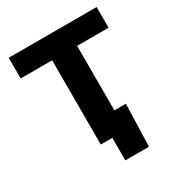

<svg xmlns="http://www.w3.org/2000/svg" viewBox="-204 -863 1073 1153"><g transform="rotate(-30 333.0 -286.0)"><path d="M28.3 -584V-727.5H637.7V-584H419.9V0H246.6V-584ZM326.7 156.2V0H282.2V-136.7H499.5L490.7 156.2Z"/></g></svg>

Font: Inter 20pt ExtraBold
Style: Regular
Weight: 800
Version: Version 4.001;git-66647c0bb